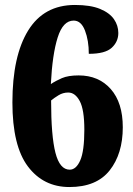

<svg xmlns="http://www.w3.org/2000/svg" viewBox="-20 -744 537 774"><path d="M260 10Q155 10 92.5 -73Q30 -156 30 -331Q30 -518 93.5 -621Q157 -724 282 -724Q345 -724 383.5 -708Q422 -692 439.5 -666.5Q457 -641 457 -611Q457 -576 430.5 -551.5Q404 -527 338 -527Q338 -581 322.5 -621Q307 -661 277 -661Q234 -661 212.5 -593Q191 -525 185 -405Q204 -418 229.5 -429Q255 -440 297 -440Q378 -440 426.5 -385Q475 -330 475 -231Q475 -124 422 -57Q369 10 260 10ZM261 -60Q287 -60 303.5 -97.5Q320 -135 320 -221Q320 -302 301.5 -336.5Q283 -371 255 -371Q234 -371 216 -360Q198 -349 186 -339Q186 -196 203.5 -128Q221 -60 261 -60Z"/></svg>

Font: Noto Serif Thai Condensed Black
Style: Regular
Weight: 900
Width: 3
Designer: Monotype Design Team
Foundry: Monotype Imaging Inc.
Version: Version 2.002; ttfautohint (v1.8.4.7-5d5b)